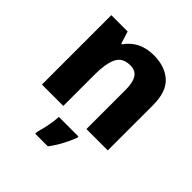

<svg xmlns="http://www.w3.org/2000/svg" viewBox="-208 -706 1074 1074"><g transform="rotate(45 329.5 -169.0)"><path d="M397 -559Q485 -559 538 -511.5Q591 -464 591 -358V0H422V-311Q422 -368 403.5 -397Q385 -426 344 -426Q283 -426 261 -380.5Q239 -335 239 -250V0H70V-549H199L222 -476H228Q255 -516 297.5 -537.5Q340 -559 397 -559ZM420 72Q405 109 386 145.5Q367 182 338 221H238V207Q244 187 250 160.5Q256 134 260 107.5Q264 81 265 61H420Z"/></g></svg>

Font: Noto Sans Syriac ExtraBold
Style: Regular
Weight: 800
Designer: Patrick Giasson and the Monotype Design Team
Foundry: Monotype Imaging Inc.
Version: Version 3.000; ttfautohint (v1.8.4.7-5d5b)